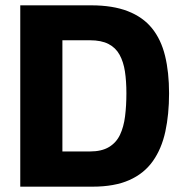

<svg xmlns="http://www.w3.org/2000/svg" viewBox="-20 -700 689 720"><path d="M56 0V-680H322Q403 -680 459.5 -658Q516 -636 550 -594Q584 -552 599 -490.5Q614 -429 614 -350Q614 -271 600 -206.5Q586 -142 553 -95.5Q520 -49 464.5 -24.5Q409 0 327 0ZM214 -132H317Q361 -132 388.5 -148.5Q416 -165 430 -194.5Q444 -224 449 -264Q454 -304 454 -350Q454 -396 448.5 -432Q443 -468 428.5 -494.5Q414 -521 387 -535Q360 -549 317 -549H214Z"/></svg>

Font: Cairo Play ExtraBold
Style: Regular
Weight: 800
Version: Version 3.119